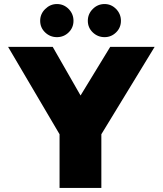

<svg xmlns="http://www.w3.org/2000/svg" viewBox="-20 -931 806 951"><path d="M179 -828Q179 -862 204 -886.5Q229 -911 262 -911Q296 -911 320 -886.5Q344 -862 344 -828Q344 -794 320 -770.5Q296 -747 262 -747Q228 -747 203.5 -770.5Q179 -794 179 -828ZM415 -828Q415 -862 439.5 -886.5Q464 -911 498 -911Q531 -911 555 -886.5Q579 -862 579 -828Q579 -794 555 -770.5Q531 -747 498 -747Q464 -747 439.5 -770.5Q415 -794 415 -828ZM275 -266 20 -699H241L379 -458L526 -699H746L482 -266V0H275Z"/></svg>

Font: Prompt ExtraBold
Style: Regular
Weight: 800
Designer: Katatrad Team
Foundry: CadsonDemak
Version: Version 1.000